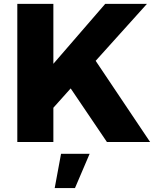

<svg xmlns="http://www.w3.org/2000/svg" viewBox="-20 -721 789 975"><path d="M465.8 -412.1 742.2 0H522.9L338.9 -272L251 -173.8V0H67.9V-701.2H251V-397L514.2 -701.2H726.1ZM257.8 233.9 290 60.1H435.1L360.8 233.9Z"/></svg>

Font: Montserrat-Arabic
Style: Bold
Weight: 700
Designer: Mohamed Gaber
Foundry: Kief Type Foundry
Version: Version 5.008;PS 005.008;hotconv 1.0.88;makeotf.lib2.5.64775